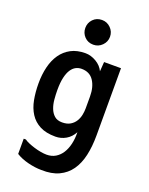

<svg xmlns="http://www.w3.org/2000/svg" viewBox="-164 -826 829 1067"><g transform="rotate(20 250.0 -292.5)"><path d="M332 -319Q332 -376 308 -412Q284 -448 236 -448Q218 -448 202.5 -440Q187 -432 175 -414Q163 -396 156 -366Q149 -336 149 -292Q149 -265 151.5 -236.5Q154 -208 163 -184.5Q172 -161 189 -146Q206 -131 235 -131Q264 -131 283 -142.5Q302 -154 313 -172Q324 -190 328 -210.5Q332 -231 332 -249ZM215 67Q245 67 267.5 53.5Q290 40 305 16.5Q320 -7 327.5 -39Q335 -71 334 -109Q317 -77 288.5 -60.5Q260 -44 227 -44Q171 -44 134.5 -63Q98 -82 76.5 -115.5Q55 -149 46.5 -194Q38 -239 38 -291Q38 -343 49 -388Q60 -433 83 -466Q106 -499 141.5 -518Q177 -537 227 -537Q259 -537 290.5 -518.5Q322 -500 336 -470L340 -526H440V-129Q440 -63 428 -9.5Q416 44 389.5 81.5Q363 119 320.5 139Q278 159 217 157Q180 157 138 146.5Q96 136 66 117V27H79Q88 34 104.5 41Q121 48 140.5 54Q160 60 180 63.5Q200 67 215 67ZM250 -742Q280 -742 301.5 -720.5Q323 -699 323 -669Q323 -639 301.5 -617.5Q280 -596 250 -596Q218 -596 197.5 -617.5Q177 -639 177 -669Q177 -699 197.5 -720.5Q218 -742 250 -742Z"/></g></svg>

Font: D2Coding
Style: Bold
Weight: 700
Monospace: yes
Designer: Yong-Rak Park; Jeong-Hwan Yoon; Sang-Min Lee;
Foundry: NHN Corporation
Version: Version 1.3.2; Build 20180524